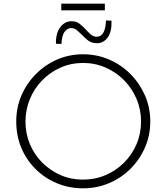

<svg xmlns="http://www.w3.org/2000/svg" viewBox="-20 -1012 902 1040"><path d="M68 -354Q68 -429 96 -494.5Q124 -560 174 -610.5Q224 -661 289.5 -689.5Q355 -718 430 -718Q505 -718 571 -689.5Q637 -661 687 -610.5Q737 -560 765.5 -494.5Q794 -429 794 -354Q794 -279 765.5 -213.5Q737 -148 687 -98Q637 -48 571 -20Q505 8 430 8Q355 8 289.5 -19Q224 -46 174 -95Q124 -144 96 -210Q68 -276 68 -354ZM118 -353Q118 -288 142 -231Q166 -174 209 -131Q252 -88 308.5 -63.5Q365 -39 429 -39Q495 -39 552 -63.5Q609 -88 652 -131Q695 -174 719.5 -231Q744 -288 744 -354Q744 -419 719.5 -476.5Q695 -534 652 -577.5Q609 -621 552 -646Q495 -671 430 -671Q364 -671 307 -645.5Q250 -620 207.5 -576Q165 -532 141.5 -474.5Q118 -417 118 -353ZM506 -778Q476 -778 457.5 -792.5Q439 -807 423 -824Q410 -837 396.5 -848.5Q383 -860 365 -860Q347 -860 331 -841Q315 -822 313 -774L283 -775Q282 -834 307 -865.5Q332 -897 367 -897Q394 -897 412 -882.5Q430 -868 445 -852Q458 -837 472 -825Q486 -813 505 -813Q525 -813 538.5 -833Q552 -853 554 -901L584 -900Q586 -839 563 -808.5Q540 -778 506 -778ZM312 -992H548V-956H312Z"/></svg>

Font: Synthetic Light
Style: Regular
Weight: 300
Designer: Santiago Orozco
Foundry: Typemade
Version: Version 2.000; ttfautohint (v1.8.4.7-5d5b)